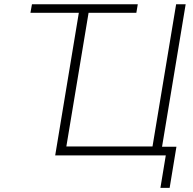

<svg xmlns="http://www.w3.org/2000/svg" viewBox="-20 -748 927 924"><path d="M126.5 -686.5 133.8 -727.5H643.1L636.2 -686.5ZM752.9 0H245.6L366.2 -727.5H413.1L299.3 -43H713.9L827.6 -727.5H873.5ZM752 156.2 777.8 0H730.5L737.3 -42H829.1L796.4 156.2Z"/></svg>

Font: Inter ExtraLight
Style: Italic
Weight: 250
Italic angle: -9.3988°
Designer: Rasmus Andersson
Foundry: rsms
Version: Version 4.001;git-66647c0bb